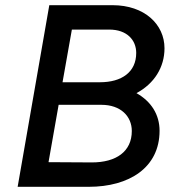

<svg xmlns="http://www.w3.org/2000/svg" viewBox="-20 -720 698 740"><path d="M48 0H322C478 0 595 -74 595 -216C595 -278 563 -329 506 -361C575 -398 614 -461 614 -534C614 -626 537 -700 414 -700H170ZM334 -94 167 -95 206 -316H371C445 -316 488 -272 488 -215C488 -136 428 -94 334 -94ZM221 -403 257 -606H401C469 -606 505 -566 505 -516C505 -442 449 -403 365 -403Z"/></svg>

Font: Fixel Display Medium
Style: Italic
Weight: 500
Italic angle: -10°
Designer: AlfaBravo + MacPaw
Foundry: Kyrylo Tkachov, Marchela Mozhyna, Serhii Makarenko, Maria Weinstein, Zakhar Kryvoshyya
Version: Version 1.210;Glyphs 3.2 (3217)